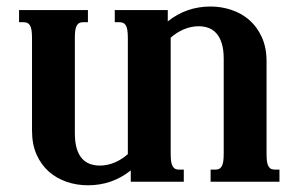

<svg xmlns="http://www.w3.org/2000/svg" viewBox="-20 -549 902 580"><path d="M366.2 -433.6Q366.2 -448.7 364.7 -458Q363.3 -467.3 359.9 -472.7Q356.4 -478 351.6 -480Q346.7 -481.9 340.3 -481.9H326.7V-518.6H486.8V-484.4Q543 -529.3 616.2 -529.3Q648.9 -529.3 679.4 -519Q710 -508.8 733.4 -488.3Q756.8 -467.8 771 -436.5Q785.2 -405.3 785.2 -363.8V-85Q785.2 -69.8 786.6 -60.5Q788.1 -51.3 791.5 -45.9Q794.9 -40.5 799.6 -38.6Q804.2 -36.6 811 -36.6H824.2V0H616.2V-36.6H629.9Q636.2 -36.6 641.1 -38.6Q646 -40.5 649.4 -45.9Q652.8 -51.3 654.3 -60.5Q655.8 -69.8 655.8 -85V-371.1Q655.8 -399.4 649.7 -418.5Q643.6 -437.5 633.3 -448.7Q623 -460 609.4 -464.8Q595.7 -469.7 580.6 -469.7Q557.1 -469.7 534.9 -460.2Q512.7 -450.7 495.6 -435.1V-85Q495.6 -69.8 497.1 -60.5Q498.5 -51.3 502 -45.9Q505.4 -40.5 510 -38.6Q514.6 -36.6 521.5 -36.6H535.2V0H375V-34.2Q318.8 10.7 245.6 10.7Q212.4 10.7 181.9 0.5Q151.4 -9.8 127.9 -30.3Q104.5 -50.8 90.6 -81.8Q76.7 -112.8 76.7 -154.8V-433.6Q76.7 -448.7 75.2 -458Q73.7 -467.3 70.3 -472.7Q66.9 -478 62 -480Q57.1 -481.9 50.8 -481.9H37.6V-518.6H245.6V-481.9H231.9Q225.1 -481.9 220.5 -480Q215.8 -478 212.4 -472.7Q209 -467.3 207.5 -458Q206.1 -448.7 206.1 -433.6V-147.5Q206.1 -119.1 211.9 -100.1Q217.8 -81.1 228 -69.8Q238.3 -58.6 252 -53.7Q265.6 -48.8 281.2 -48.8Q304.7 -48.8 326.9 -58.3Q349.1 -67.9 366.2 -83.5Z"/></svg>

Font: Arian AMU Serif
Style: Bold
Weight: 700
Designer: Ruben Hakobyan (Tarumian)
Foundry: Ruben Hakobyan (Tarumian)
Version: Version 1.002